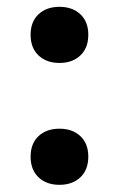

<svg xmlns="http://www.w3.org/2000/svg" viewBox="-20 -520 340 549"><path d="M150 -152Q187 -152 209.8 -130.8Q232.5 -109.5 232.5 -72Q232.5 -34.5 209.8 -13Q187 8.5 150 8.5Q113 8.5 90.2 -13Q67.5 -34.5 67.5 -72Q67.5 -109.5 90.2 -130.8Q113 -152 150 -152ZM150 -500.5Q187 -500.5 209.8 -479.2Q232.5 -458 232.5 -420.5Q232.5 -383 209.8 -361.5Q187 -340 150 -340Q113 -340 90.2 -361.5Q67.5 -383 67.5 -420.5Q67.5 -458 90.2 -479.2Q113 -500.5 150 -500.5Z"/></svg>

Font: Newsreader 9pt Medium
Style: Regular
Weight: 500
Designer: Hugues Gentile
Foundry: Production Type
Version: Version 1.003